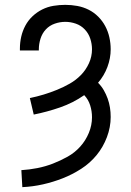

<svg xmlns="http://www.w3.org/2000/svg" viewBox="-20 -763 540 791"><path d="M72 8 68 -62Q101 -64 134 -70.5Q167 -77 198 -89Q229 -101 258.5 -117.5Q288 -134 310.5 -159Q333 -184 346 -215.5Q359 -247 359 -280Q359 -305 351.5 -329Q344 -353 327 -371Q281 -339 227.5 -320.5Q174 -302 119 -291L103 -359Q132 -365 160 -373.5Q188 -382 215 -393Q242 -404 267.5 -418.5Q293 -433 313.5 -454Q334 -475 346.5 -502.5Q359 -530 359 -560Q359 -582 352 -603.5Q345 -625 329.5 -641.5Q314 -658 292.5 -665.5Q271 -673 249 -673Q227 -673 205.5 -665.5Q184 -658 169 -642Q154 -626 147 -604Q140 -582 140 -560V-555H62V-563Q62 -588 67.5 -612Q73 -636 84.5 -657.5Q96 -679 114 -696Q132 -713 154 -724Q176 -735 200.5 -739Q225 -743 249 -743Q274 -743 298.5 -738.5Q323 -734 345 -723Q367 -712 384.5 -694.5Q402 -677 413.5 -655.5Q425 -634 430.5 -609.5Q436 -585 436 -560Q436 -523 422.5 -487Q409 -451 384 -422Q398 -408 407.5 -391.5Q417 -375 423.5 -357Q430 -339 433 -320Q436 -301 436 -281Q436 -239 420.5 -198Q405 -157 378 -124Q351 -91 314.5 -67.5Q278 -44 238.5 -28.5Q199 -13 157 -3.5Q115 6 72 8Z"/></svg>

Font: Iosevka srxl
Style: Regular
Weight: 400
Monospace: yes
Designer: Belleve Invis
Foundry: Belleve Invis
Version: Version 33.0.1; ttfautohint (v1.8.3)